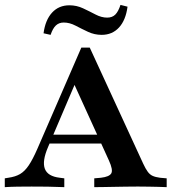

<svg xmlns="http://www.w3.org/2000/svg" viewBox="-27 -771 716 791"><path d="M171 -165.3Q146 -107.3 157.7 -75.8Q169.4 -44.4 219.4 -38.7L237.9 -36.3V0Q202.4 -1.6 168.5 -2Q134.7 -2.4 103.2 -2.4Q72.6 -2.4 45.2 -2Q17.7 -1.6 -7.3 0V-36.3L7.3 -38.7Q36.3 -42.7 55.6 -54Q75 -65.3 91.5 -89.9Q108.1 -114.5 127.4 -158.9L308.1 -575H342.7L562.9 -96.8Q572.6 -75.8 581.5 -63.7Q590.3 -51.6 602 -46.4Q613.7 -41.1 632.3 -38.7L659.7 -36.3V0Q645.2 -0.8 625.8 -1.2Q606.5 -1.6 585.9 -2Q565.3 -2.4 546 -2.4H539.5H535.5Q513.7 -2.4 489.5 -2Q465.3 -1.6 441.9 -1.2Q418.5 -0.8 397.6 -0.4Q376.6 0 361.3 0V-36.3L388.7 -38.7Q423.4 -42.7 431.5 -56.9Q439.5 -71 421.8 -109.7L270.2 -442.7L292.7 -450.8ZM154.8 -179.8 171 -216.1H420.2L436.3 -179.8ZM391.9 -627.4Q362.1 -627.4 335.5 -639.9Q308.9 -652.4 284.3 -665.3Q259.7 -678.2 235.5 -678.2Q216.1 -678.2 203.2 -666.1Q190.3 -654 181.5 -627.4L152.4 -633.9Q159.7 -688.7 187.5 -719Q215.3 -749.2 258.9 -749.2Q288.7 -749.2 315.3 -736.7Q341.9 -724.2 366.5 -711.3Q391.1 -698.4 414.5 -698.4Q435.5 -698.4 448 -710.9Q460.5 -723.4 469.4 -750.8L498.4 -743.5Q491.1 -687.9 463.3 -657.7Q435.5 -627.4 391.9 -627.4Z"/></svg>

Font: Playfair 9pt
Style: Bold
Weight: 700
Designer: Claus Eggers Sørensen
Foundry: Claus Eggers Sørensen
Version: Version 2.203